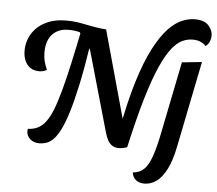

<svg xmlns="http://www.w3.org/2000/svg" viewBox="-61 -831 1241 1099"><g transform="rotate(5 559.0 -281.0)"><path d="M692.2 0.8 636.7 -80.7Q668.8 -254.3 705.8 -374.4Q742.7 -494.5 782.7 -570.6Q822.7 -646.7 862.8 -688.8Q903 -730.8 941.4 -746.6Q979.8 -762.3 1013.2 -762.3Q1068.8 -762.3 1093.3 -735.4Q1117.8 -708.5 1117.8 -678.2Q1117.8 -659 1110.3 -642Q1102.8 -625 1088.7 -615Q1076.2 -628.5 1057.4 -636.8Q1038.7 -645.2 1011.7 -645.2Q982.7 -645.2 953.1 -631.8Q923.5 -618.3 893.4 -580.8Q863.3 -543.2 831.1 -471.6Q798.8 -400 764.6 -284.8Q730.3 -169.5 692.2 0.8ZM189 22.7Q155.5 22.7 135.2 3.8Q115 -15 115 -40.7Q115 -48.8 117.2 -54.3Q148.7 -55.2 173.7 -67.7Q198.7 -80.2 219 -107.2Q239.3 -134.3 257.2 -179.7Q275 -225 293.2 -292Q311.5 -359 331.6 -449.9Q351.7 -540.8 375.7 -660L431 -570.3Q410 -432.8 389.2 -335.2Q368.3 -237.5 348.1 -172.2Q327.8 -106.8 307.8 -67.5Q287.7 -28.2 267.6 -8.9Q247.5 10.3 227.9 16.5Q208.3 22.7 189 22.7ZM151.8 -388.2Q122.7 -388.2 101.8 -401.8Q80.8 -415.3 69.8 -440.6Q58.8 -465.8 58.8 -500.3Q58.8 -535.5 72.4 -569.5Q86 -603.5 113.5 -630.7Q141 -657.8 182.6 -674.2Q224.2 -690.7 281 -690.7Q324.5 -690.7 362.5 -684Q400.5 -677.3 437.3 -669.9Q474.2 -662.5 513.3 -660L455.2 -604L369.8 -621.8L364.8 -630.8Q336.2 -639 299.8 -639Q240.8 -639 206.9 -602.8Q173 -566.7 173 -498.2Q173 -472.3 178.8 -448.3Q184.7 -424.3 196 -400Q185.8 -393.5 174.1 -390.8Q162.3 -388.2 151.8 -388.2ZM643.7 10.3Q622.7 10.3 607.5 0.9Q592.3 -8.5 582 -26.2Q571.7 -44 564.3 -69.8L432.8 -531.8L375.3 -660H513.3L655.8 -145.2L692.2 0.8Q681.3 5.3 667.9 7.8Q654.5 10.3 643.7 10.3ZM807.8 200Q778.7 200 759.7 185.4Q740.7 170.8 736.2 142Q774.5 140 800 115.6Q825.5 91.2 843.8 38.4Q862.2 -14.3 879 -99.2L961.7 -510L1076 -522L977.3 -31.8Q960.8 53.2 934.5 104.2Q908.2 155.2 876 177.6Q843.8 200 807.8 200Z"/></g></svg>

Font: Sansita Swashed Light
Style: Regular
Weight: 300
Designer: Pablo Cosgaya
Foundry: Omnibus-Type
Version: Version 1.003